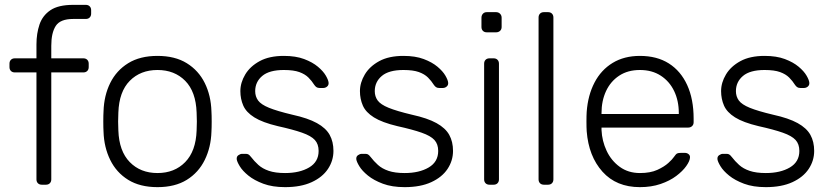

<svg xmlns="http://www.w3.org/2000/svg" viewBox="-20 -760 3417 790"><path d="M152 0Q142 0 136 -6Q130 -12 130 -22V-462H41Q31 -462 25 -468Q19 -474 19 -484V-498Q19 -508 25 -514Q31 -520 41 -520H130V-577Q130 -622 142.5 -659Q155 -696 187.5 -718Q220 -740 281 -740H333Q343 -740 349 -734Q355 -728 355 -718V-704Q355 -694 349 -688Q343 -682 333 -682H281Q228 -682 209.5 -653.5Q191 -625 191 -572V-520H323Q333 -520 339 -514Q345 -508 345 -498V-484Q345 -474 339 -468Q333 -462 323 -462H191V-22Q191 -12 185 -6Q179 0 169 0Z M628 10Q556 10 507.5 -20Q459 -50 433.5 -102Q408 -154 406 -218Q405 -233 405 -260Q405 -287 406 -302Q408 -367 433.5 -418.5Q459 -470 507.5 -500Q556 -530 628 -530Q700 -530 748.5 -500Q797 -470 822.5 -418.5Q848 -367 850 -302Q851 -287 851 -260Q851 -233 850 -218Q848 -154 822.5 -102Q797 -50 748.5 -20Q700 10 628 10ZM628 -48Q698 -48 742 -93Q786 -138 789 -223Q790 -238 790 -260Q790 -282 789 -297Q786 -383 742 -427.5Q698 -472 628 -472Q558 -472 514 -427.5Q470 -383 467 -297Q466 -282 466 -260Q466 -238 467 -223Q470 -138 514 -93Q558 -48 628 -48Z M1153 10Q1101 10 1063.5 -4Q1026 -18 1002 -37.5Q978 -57 966.5 -76Q955 -95 954 -105Q953 -116 961 -121.5Q969 -127 976 -127H991Q997 -127 1001.5 -125Q1006 -123 1013 -114Q1026 -97 1043 -81.5Q1060 -66 1086.5 -57Q1113 -48 1153 -48Q1213 -48 1252 -71Q1291 -94 1291 -139Q1291 -167 1275.5 -184Q1260 -201 1223 -214Q1186 -227 1123 -241Q1060 -256 1026.5 -277Q993 -298 981 -325.5Q969 -353 969 -385Q969 -420 989 -453.5Q1009 -487 1048.5 -508.5Q1088 -530 1148 -530Q1197 -530 1231.5 -517Q1266 -504 1288 -485.5Q1310 -467 1320.5 -449Q1331 -431 1332 -420Q1333 -410 1326 -404Q1319 -398 1310 -398H1295Q1287 -398 1282 -401.5Q1277 -405 1273 -411Q1263 -427 1249 -441Q1235 -455 1211.5 -463.5Q1188 -472 1148 -472Q1088 -472 1059 -447.5Q1030 -423 1030 -385Q1030 -363 1042 -346.5Q1054 -330 1087 -316.5Q1120 -303 1183 -288Q1247 -274 1284 -253.5Q1321 -233 1336.5 -205Q1352 -177 1352 -139Q1352 -99 1329.5 -65Q1307 -31 1262.5 -10.5Q1218 10 1153 10Z M1645 10Q1593 10 1555.5 -4Q1518 -18 1494 -37.5Q1470 -57 1458.5 -76Q1447 -95 1446 -105Q1445 -116 1453 -121.5Q1461 -127 1468 -127H1483Q1489 -127 1493.5 -125Q1498 -123 1505 -114Q1518 -97 1535 -81.5Q1552 -66 1578.5 -57Q1605 -48 1645 -48Q1705 -48 1744 -71Q1783 -94 1783 -139Q1783 -167 1767.5 -184Q1752 -201 1715 -214Q1678 -227 1615 -241Q1552 -256 1518.5 -277Q1485 -298 1473 -325.5Q1461 -353 1461 -385Q1461 -420 1481 -453.5Q1501 -487 1540.5 -508.5Q1580 -530 1640 -530Q1689 -530 1723.5 -517Q1758 -504 1780 -485.5Q1802 -467 1812.5 -449Q1823 -431 1824 -420Q1825 -410 1818 -404Q1811 -398 1802 -398H1787Q1779 -398 1774 -401.5Q1769 -405 1765 -411Q1755 -427 1741 -441Q1727 -455 1703.5 -463.5Q1680 -472 1640 -472Q1580 -472 1551 -447.5Q1522 -423 1522 -385Q1522 -363 1534 -346.5Q1546 -330 1579 -316.5Q1612 -303 1675 -288Q1739 -274 1776 -253.5Q1813 -233 1828.5 -205Q1844 -177 1844 -139Q1844 -99 1821.5 -65Q1799 -31 1754.5 -10.5Q1710 10 1645 10Z M1994 0Q1984 0 1978 -6Q1972 -12 1972 -22V-498Q1972 -508 1978 -514Q1984 -520 1994 -520H2011Q2021 -520 2027 -514Q2033 -508 2033 -498V-22Q2033 -12 2027 -6Q2021 0 2011 0ZM1983 -627Q1973 -627 1967 -633Q1961 -639 1961 -649V-687Q1961 -697 1967 -703.5Q1973 -710 1983 -710H2021Q2031 -710 2037.5 -703.5Q2044 -697 2044 -687V-649Q2044 -639 2037.5 -633Q2031 -627 2021 -627Z M2218 0Q2208 0 2202 -6Q2196 -12 2196 -22V-688Q2196 -698 2202 -704Q2208 -710 2218 -710H2235Q2245 -710 2251 -704Q2257 -698 2257 -688V-22Q2257 -12 2251 -6Q2245 0 2235 0Z M2613 10Q2516 10 2459 -53.5Q2402 -117 2394 -220Q2393 -235 2393 -260Q2393 -285 2394 -300Q2399 -368 2426 -420Q2453 -472 2500.5 -501Q2548 -530 2613 -530Q2683 -530 2732 -499Q2781 -468 2807.5 -410Q2834 -352 2834 -272V-257Q2834 -247 2827.5 -241Q2821 -235 2811 -235H2455Q2455 -235 2455 -231Q2455 -227 2455 -225Q2457 -180 2476 -139.5Q2495 -99 2530 -73.5Q2565 -48 2613 -48Q2656 -48 2684.5 -61Q2713 -74 2730 -89.5Q2747 -105 2752 -113Q2761 -126 2766 -128.5Q2771 -131 2782 -131H2798Q2807 -131 2813.5 -125.5Q2820 -120 2819 -111Q2818 -97 2803.5 -76.5Q2789 -56 2762.5 -36Q2736 -16 2698 -3Q2660 10 2613 10ZM2455 -291H2773V-295Q2773 -345 2754 -385Q2735 -425 2699 -448.5Q2663 -472 2613 -472Q2563 -472 2527.5 -448.5Q2492 -425 2473.5 -385Q2455 -345 2455 -295Z M3131 10Q3079 10 3041.5 -4Q3004 -18 2980 -37.5Q2956 -57 2944.5 -76Q2933 -95 2932 -105Q2931 -116 2939 -121.5Q2947 -127 2954 -127H2969Q2975 -127 2979.5 -125Q2984 -123 2991 -114Q3004 -97 3021 -81.5Q3038 -66 3064.5 -57Q3091 -48 3131 -48Q3191 -48 3230 -71Q3269 -94 3269 -139Q3269 -167 3253.5 -184Q3238 -201 3201 -214Q3164 -227 3101 -241Q3038 -256 3004.5 -277Q2971 -298 2959 -325.5Q2947 -353 2947 -385Q2947 -420 2967 -453.5Q2987 -487 3026.5 -508.5Q3066 -530 3126 -530Q3175 -530 3209.5 -517Q3244 -504 3266 -485.5Q3288 -467 3298.5 -449Q3309 -431 3310 -420Q3311 -410 3304 -404Q3297 -398 3288 -398H3273Q3265 -398 3260 -401.5Q3255 -405 3251 -411Q3241 -427 3227 -441Q3213 -455 3189.5 -463.5Q3166 -472 3126 -472Q3066 -472 3037 -447.5Q3008 -423 3008 -385Q3008 -363 3020 -346.5Q3032 -330 3065 -316.5Q3098 -303 3161 -288Q3225 -274 3262 -253.5Q3299 -233 3314.5 -205Q3330 -177 3330 -139Q3330 -99 3307.5 -65Q3285 -31 3240.5 -10.5Q3196 10 3131 10Z"/></svg>

Font: Rubik Light Light
Style: Regular
Weight: 300
Version: Version 2.101